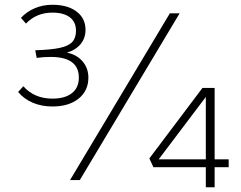

<svg xmlns="http://www.w3.org/2000/svg" viewBox="-20 -756 1013 806"><path d="M351 -430Q351 -375 310 -342Q269 -309 200 -309Q154 -309 117 -325Q80 -341 56 -370L78 -394Q124 -342 200 -342Q253 -342 282 -365Q311 -388 311 -430Q311 -517 193 -517Q162 -517 134 -513L128 -545Q194 -547 231 -555Q268 -563 283.5 -580Q299 -597 299 -627Q299 -664 273 -683.5Q247 -703 200 -703Q133 -703 89 -657L68 -681Q92 -707 126 -721.5Q160 -736 200 -736Q264 -736 301.5 -707.5Q339 -679 339 -631Q339 -596 318.5 -571Q298 -546 261 -535Q302 -527 326.5 -498.5Q351 -470 351 -430ZM693 -700H734L315 0H274ZM844 -54H624L607 -91L830 -387H881V-87H940V-54H881V30H844ZM844 -87V-349L646 -87Z"/></svg>

Font: KoHo Light
Style: Regular
Weight: 300
Version: Version 1.000; ttfautohint (v1.6)